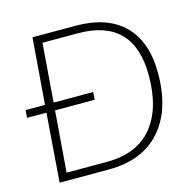

<svg xmlns="http://www.w3.org/2000/svg" viewBox="-104 -820 945 927"><g transform="rotate(-15 368.5 -356.0)"><path d="M678 -388Q678 -205 587 -102.5Q496 0 328 0H82L108 -343H11L14 -381H111L137 -712H351Q511 -712 594.5 -628.5Q678 -545 678 -388ZM632 -389Q632 -674 353 -674H177L154 -381H352L349 -343H151L127 -38H329Q478 -38 555 -130Q632 -222 632 -389Z"/></g></svg>

Font: Muli ExtraLight
Style: Italic
Weight: 275
Italic angle: -4.541°
Designer: Vernon Adams
Foundry: Vernon Adams
Version: Version 2.001